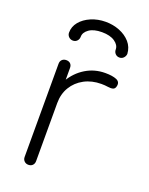

<svg xmlns="http://www.w3.org/2000/svg" viewBox="-148 -867 733 943"><g transform="rotate(20 219.0 -395.0)"><path d="M110 -334Q116 -398 145 -447.5Q174 -497 220 -525Q266 -553 322 -553Q360 -553 381 -544Q402 -535 397 -512Q394 -497 383 -494Q372 -491 356.5 -493.5Q341 -496 322 -496Q272 -496 233 -475Q194 -454 172 -417.5Q150 -381 150 -334ZM120 0Q107 0 98.5 -8.5Q90 -17 90 -30V-517Q90 -531 98.5 -539Q107 -547 120 -547Q134 -547 142 -539Q150 -531 150 -517V-30Q150 -17 142 -8.5Q134 0 120 0ZM117 -648Q104 -648 95 -657Q86 -666 86 -679Q86 -710 106.5 -735Q127 -760 162 -775Q197 -790 238 -790Q277 -790 311 -776.5Q345 -763 367 -738Q389 -713 391 -678Q390 -666 381.5 -657Q373 -648 360 -648Q347 -648 338.5 -657Q330 -666 330 -679Q330 -702 305.5 -719Q281 -736 238 -736Q195 -736 171 -719Q147 -702 147 -679Q147 -666 138.5 -657Q130 -648 117 -648Z"/></g></svg>

Font: ComfortaaLight
Style: Regular
Weight: 300
Designer: Johan Aakerlund
Foundry: Johan Aakerlund
Version: Version 3.104; ttfautohint (v1.8.1.43-b0c9)